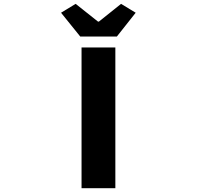

<svg xmlns="http://www.w3.org/2000/svg" viewBox="-20 -995 1040 1015"><path d="M411.1 0V-744.1H589.8V0ZM404.3 -801.8 302.7 -927.7 379.9 -974.6 498 -880.9H502.9L620.1 -974.6L697.3 -927.7L597.7 -801.8Z"/></svg>

Font: Gen Shin Gothic Monospace Heavy
Style: Bold
Weight: 800
Designer: [Source Han Sans]
Ryoko NISHIZUKA  (kana & ideographs); Paul D. Hunt (Latin, Greek & Cyrillic); Wenlong ZHANG  (bopomofo
Version: Version 1.002.20150607